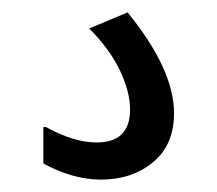

<svg xmlns="http://www.w3.org/2000/svg" viewBox="-20 -46 350 310"><path d="M50 218V159H54Q99 184 136 184Q190 184 190 131Q190 102 173.5 67.5Q157 33 124 0L186 -26Q261 66 261 137Q261 188 227 216Q193 244 143 244Q98 244 50 218Z"/></svg>

Font: AmikoRegular
Style: Regular
Weight: 400
Designer: Pablo Impallari, Rodrigo Fuenzalida, Andres Torresi
Foundry: Impallari Type
Version: Version 1.000; ttfautohint (v1.3)